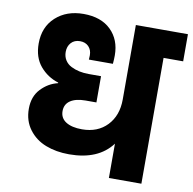

<svg xmlns="http://www.w3.org/2000/svg" viewBox="-82 -832 921 915"><g transform="rotate(10 378.0 -374.5)"><path d="M296.9 -78.1Q233.9 -78.1 183.6 -97.7Q133.3 -117.2 102.1 -158.9Q70.8 -200.7 70.8 -258.8Q70.8 -318.4 105.7 -355.2Q140.6 -392.1 187 -402.8V-405.8Q134.3 -421.9 98.6 -464.1Q63 -506.3 63 -573.2Q63 -653.3 115.5 -701.2Q168 -749 250 -749Q335 -749 382.6 -702.4Q430.2 -655.8 430.2 -580.1Q430.2 -561.5 428.2 -539.1H312Q313 -550.3 313 -560.1Q313 -585.9 297.4 -602.1Q281.7 -618.2 255.9 -618.2Q228.5 -618.2 212.6 -600.6Q196.8 -583 196.8 -556.2Q196.8 -533.7 207.5 -516.6Q218.3 -499.5 236.8 -490Q255.4 -480.5 277.1 -475.8Q298.8 -471.2 323.2 -471.2H382.8V-344.2H330.1Q283.7 -344.2 257.3 -326.7Q231 -309.1 231 -275.9Q231 -241.7 259.3 -223.9Q287.6 -206.1 336.9 -206.1Q412.6 -206.1 458.3 -253.9Q503.9 -301.8 503.9 -379.9V-740.2H755.9V-608.9H661.1V0H503.9V-166Q438 -78.1 296.9 -78.1Z"/></g></svg>

Font: SVN-Poppins
Style: Bold
Weight: 700
Designer: Ninad Kale (Devanagari), Jonny Pinhorn (Latin)
Foundry: Indian Type Foundry
Version: Version 3.200;PS 1.000;hotconv 16.6.54;makeotf.lib2.5.65590